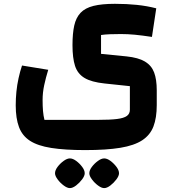

<svg xmlns="http://www.w3.org/2000/svg" viewBox="-20 -500 916 1006"><path d="M346.1 485.6Q332.3 485.6 314 472Q295.6 458.5 282 440Q268.3 421.6 268.3 407.8Q268.3 392.2 281.6 374.4Q294.9 356.6 313.2 343.3Q331.5 330 346.1 330Q361.6 330 379.5 343.3Q397.3 356.6 410.6 374.4Q423.9 392.2 423.9 407.8Q423.9 421.6 410.2 439.9Q396.5 458.2 378.6 471.9Q360.6 485.6 346.1 485.6ZM525.8 485.6Q512 485.6 493.7 472Q475.4 458.5 461.7 440Q448 421.6 448 407.8Q448 392.2 461.3 374.4Q474.6 356.6 492.9 343.3Q511.2 330 525.8 330Q541.4 330 559.2 343.3Q577 356.6 590.3 374.4Q603.6 392.2 603.6 407.8Q603.6 421.6 589.9 439.9Q576.2 458.2 558.3 471.9Q540.4 485.6 525.8 485.6ZM62.4 51.8Q62.4 16.6 65.9 -19.2Q69.4 -55 77.2 -90.2Q84.9 -125.4 95.4 -156.7L232.7 -134.3Q220 -93 211.6 -53.8Q203.2 -14.7 203.2 23.7Q203.2 56.4 205.3 81.2Q207.4 106.1 212.9 128H494.4Q556.8 128 592.9 123.5Q629.1 119 644.8 107.5Q660.5 96 660.5 75V-48.6L528.1 -62.6Q459 -69.8 422.8 -91.6Q386.5 -113.4 373.1 -154.9Q359.8 -196.4 359.8 -263Q359.8 -324.6 369 -366.1Q378.3 -407.7 402.2 -433Q426.1 -458.2 469.7 -469.1Q513.4 -480 582.1 -480Q644 -480 697.6 -474.4Q751.2 -468.7 798.7 -456.4L776.1 -306.6Q723 -314.6 686.2 -318.1Q649.3 -321.6 612.9 -321.6Q583.4 -321.6 556.4 -320.6Q529.3 -319.6 509.4 -316.6V-217.8L642.5 -204.6Q705.1 -198.1 739.4 -177.6Q773.7 -157.1 787.5 -120.5Q801.3 -83.9 801.3 -27.2V50.6Q801.3 117.5 784 162.6Q766.7 207.7 725.1 235Q683.4 262.3 610.5 274.4Q537.6 286.4 426.9 286.4Q319.5 286.4 248.7 275.2Q177.8 264 137.3 237.8Q96.7 211.6 79.6 166Q62.4 120.4 62.4 51.8Z"/></svg>

Font: Changa
Style: Regular
Weight: 400
Designer: Eduardo Rodriguez Tunni
Foundry: Eduardo Rodriguez Tunni
Version: Version 3.003